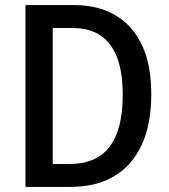

<svg xmlns="http://www.w3.org/2000/svg" viewBox="-20 -734 665 754"><path d="M574 -365Q574 -245 536 -164Q498 -83 427.5 -41.5Q357 0 256 0H80V-714H271Q366 -714 433.5 -674Q501 -634 537.5 -557Q574 -480 574 -365ZM462 -361Q462 -451 439.5 -509Q417 -567 373.5 -595.5Q330 -624 266 -624H187V-90H253Q359 -90 410.5 -158Q462 -226 462 -361Z"/></svg>

Font: Noto Sans Display SemiCondensed Medium
Style: Regular
Weight: 500
Width: 4
Designer: Monotype Design Team
Foundry: Monotype Imaging Inc.
Version: Version 2.003